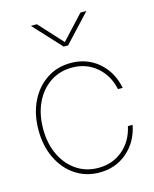

<svg xmlns="http://www.w3.org/2000/svg" viewBox="-113 -816 723 900"><g transform="rotate(-15 248.5 -366.0)"><path d="M258.8 7.8Q192.4 7.8 141.1 -26.6Q89.8 -61 61 -121.1Q32.2 -181.2 32.2 -257.8Q32.2 -335 61 -394.8Q89.8 -454.6 141.1 -489Q192.4 -523.4 258.8 -523.4Q337.4 -523.4 393.3 -475.1Q449.2 -426.8 464.8 -347.7H441.9Q426.8 -417.5 377.4 -459.2Q328.1 -501 258.8 -501Q199.2 -501 153.1 -470Q106.9 -439 80.8 -384Q54.7 -329.1 54.7 -257.8Q54.7 -186.5 80.8 -131.6Q106.9 -76.7 153.1 -45.7Q199.2 -14.6 258.8 -14.6Q328.1 -14.6 377.4 -56.4Q426.8 -98.1 441.9 -168H464.8Q449.2 -88.9 393.3 -40.5Q337.4 7.8 258.8 7.8ZM153.3 -739.7 258.3 -625 364.7 -739.7H393.1V-739.3L269 -606H247.6L124.5 -739.3V-739.7Z"/></g></svg>

Font: Inter Display Thin
Style: Regular
Weight: 100
Designer: Rasmus Andersson
Foundry: rsms
Version: Version 4.000;git-a52131595